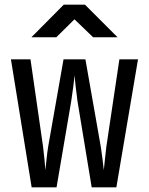

<svg xmlns="http://www.w3.org/2000/svg" viewBox="-20 -805 640 825"><path d="M116 0 27 -550H111L165 -175Q168 -150 171 -121Q174 -92 175 -74Q177 -92 180 -121Q183 -150 187 -175L253 -550H347L413 -175Q417 -150 420.5 -121.5Q424 -93 426 -74Q428 -93 431 -121.5Q434 -150 437 -175L493 -550H573L480 0H374L313 -370Q309 -397 305.5 -430Q302 -463 300 -482Q299 -463 294.5 -430Q290 -397 286 -370L223 0ZM115 -645 254 -785H345L485 -645H380L300 -722L222 -645Z"/></svg>

Font: JetBrains Mono NL Medium
Style: Regular
Weight: 500
Monospace: yes
Designer: Philipp Nurullin, Konstantin Bulenkov
Foundry: JetBrains
Version: Version 2.305; ttfautohint (v1.8.4.7-5d5b)